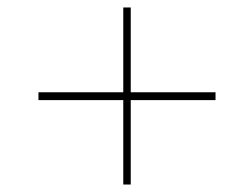

<svg xmlns="http://www.w3.org/2000/svg" viewBox="-20 -494 633 514"><path d="M83 -226V-247H310V-474H330V-247H557V-226H330V0H310V-226Z"/></svg>

Font: Elsie Swash Caps Black
Style: Regular
Weight: 900
Designer: Alejandro Inler
Foundry: Alejandro Inler
Version: 1.001